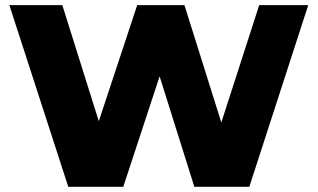

<svg xmlns="http://www.w3.org/2000/svg" viewBox="-20 -720 1224 740"><path d="M243.2 0 16.1 -700.2H220.2L360.8 -252.9L508.8 -700.2H690.9L833 -248L979 -700.2H1168L940.9 0H729L595.2 -425.8L455.1 0Z"/></svg>

Font: Montserrat ExtraBold
Style: Regular
Weight: 800
Designer: Julieta Ulanovsky
Foundry: Julieta Ulanovsky
Version: Version 9.000